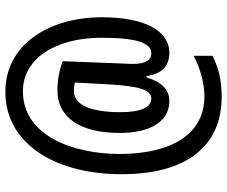

<svg xmlns="http://www.w3.org/2000/svg" viewBox="-85 -674 842 712"><g transform="rotate(-90 336.0 -318.0)"><path d="M628 -361C628 -562 523 -719 353 -719C171 -721 46 -551 46 -287C46 -50 148 83 333 83C393 83 440 72 485 49V-21C443 2 386 19 334 19C187 19 121 -116 121 -295C121 -468 189 -654 353 -654C472 -655 552 -536 552 -363C552 -233 533 -178 495 -178C470 -178 455 -197 455 -246C455 -256 456 -279 457 -299L465 -506C432 -520 391 -526 356 -526C257 -526 199 -443 199 -295C199 -179 243 -111 317 -111C359 -111 388 -139 405 -196H410C417 -142 445 -111 496 -111C579 -111 628 -204 628 -361ZM276 -293C276 -403 304 -465 353 -465C366 -465 377 -464 386 -461L379 -335C373 -225 359 -178 327 -178C294 -178 276 -215 276 -293Z"/></g></svg>

Font: Noto Sans Gurmukhi UI ExtraCondensed Medium
Style: Regular
Weight: 500
Width: 2
Designer: Jelle Bosma - Monotype Design Team
Foundry: Monotype Imaging Inc.
Version: Version 2.004